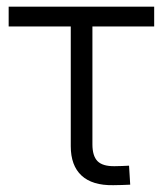

<svg xmlns="http://www.w3.org/2000/svg" viewBox="-20 -542 478 563"><path d="M312 1Q250.5 2 219 -27.3Q187.5 -56.6 187.5 -113.3V-464.4H5.4V-522.5H432.1V-464.4H251V-118.7Q251 -84.5 266.1 -69.3Q281.2 -54.2 315.9 -54.7Q326.7 -54.7 337.4 -55.2Q348.1 -55.7 358.4 -56.2L361.8 -0.5Q350.1 0 337.4 0.5Q324.7 1 312 1Z"/></svg>

Font: Inter 28pt Light
Style: Regular
Weight: 300
Designer: Rasmus Andersson
Foundry: rsms
Version: Version 4.001;git-66647c0bb